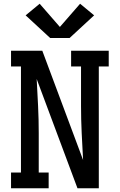

<svg xmlns="http://www.w3.org/2000/svg" viewBox="-20 -1006 640 1026"><path d="M39 0V-84H92V-651H39V-735H206L424 -151Q420 -223 416.5 -295.5Q413 -368 413 -441V-651H360V-735H561V-651H508V0H394L176 -584Q180 -512 183.5 -439.5Q187 -367 187 -294V-84H240V0ZM248 -803 117 -924 192 -986 300 -862 408 -986 483 -924 352 -803Z"/></svg>

Font: Iosevka Slab Medium Extended
Style: Regular
Weight: 500
Width: 7
Monospace: yes
Designer: Belleve Invis
Foundry: Belleve Invis
Version: Version 11.1.1; ttfautohint (v1.8.3)